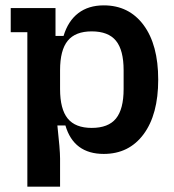

<svg xmlns="http://www.w3.org/2000/svg" viewBox="-20 -564 650 716"><path d="M82 -444H20V-534H187V-430H217Q234 -486 272 -515Q310 -544 367 -544Q461 -544 515.5 -470.5Q570 -397 570 -267Q570 -137 515.5 -63.5Q461 10 367 10Q255 10 224 -96H194Q204 -6 204 27V132H82ZM322 -87Q384 -87 412.5 -122Q441 -157 441 -232V-302Q441 -377 412.5 -412Q384 -447 322 -447Q261 -447 232.5 -412Q204 -377 204 -302V-232Q204 -157 232.5 -122Q261 -87 322 -87Z"/></svg>

Font: Mozilla Headline BETA SemiBold
Style: Regular
Weight: 600
Designer: Studio DRAMA
Foundry: Studio DRAMA
Version: Version 0.100